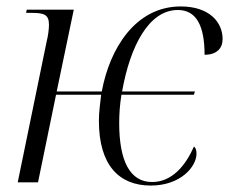

<svg xmlns="http://www.w3.org/2000/svg" viewBox="-20 -566 713 596"><path d="M448 10C541 10 590 -49 590 -89C590 -100 587 -108 582 -111C556 -52 514 -1 452 -1C383 -1 350 -67 350 -184C350 -212 352 -241 357 -272H582L585 -282H359C384 -423 442 -535 532 -535C589 -535 615 -487 615 -396C653 -396 671 -416 671 -445C671 -497 630 -546 541 -546C400 -546 320 -414 296 -282H156L209 -536H63L61 -526H79C118 -526 132 -520 132 -489C132 -475 129 -453 125 -438L35 0H98L154 -272H294C291 -247 287 -217 287 -191C287 -54 349 10 448 10Z"/></svg>

Font: Noto Serif Display SemiCondensed Light
Style: Italic
Weight: 300
Width: 4
Italic angle: -12°
Designer: Monotype Design Team
Foundry: Monotype Imaging Inc.
Version: Version 2.009